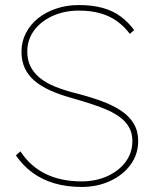

<svg xmlns="http://www.w3.org/2000/svg" viewBox="-20 -730 607 760"><path d="M303 10Q244 10 195 -4.5Q146 -19 108 -47Q70 -75 43 -115L61 -131Q99 -72 160 -42Q221 -12 303 -12Q359 -12 404.5 -32.5Q450 -53 477 -89Q504 -125 504 -172Q504 -201 492.5 -223Q481 -245 460 -262Q439 -279 409.5 -292.5Q380 -306 343 -318Q306 -330 264 -342Q217 -355 180 -371.5Q143 -388 117.5 -409.5Q92 -431 78.5 -459.5Q65 -488 65 -526Q65 -565 82.5 -599Q100 -633 130.5 -657.5Q161 -682 202.5 -696Q244 -710 292 -710Q346 -710 387 -698.5Q428 -687 458 -664.5Q488 -642 511 -611L494 -596Q472 -625 444 -645.5Q416 -666 378.5 -677Q341 -688 292 -688Q235 -688 188.5 -667Q142 -646 115 -609.5Q88 -573 88 -526Q88 -492 101 -466.5Q114 -441 138 -421.5Q162 -402 196 -388Q230 -374 272 -363Q332 -348 379 -331Q426 -314 459 -292Q492 -270 509.5 -240.5Q527 -211 527 -172Q527 -120 497.5 -79Q468 -38 417 -14Q366 10 303 10Z"/></svg>

Font: Lexend Deca Thin
Style: Regular
Weight: 250
Designer: Bonnie Shaver-Troup, Thomas Jockin
Foundry: Lexend
Version: Version 1.007